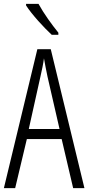

<svg xmlns="http://www.w3.org/2000/svg" viewBox="-20 -967 454 987"><path d="M178 -947H114V-939C144 -892 207 -824 246 -788H280V-799C246 -841 206 -896 178 -947ZM356 0H414L241 -714H172L0 0H58L118 -252H297ZM224 -574 286 -304H128L188 -574C196 -609 202 -637 206 -667C211 -637 217 -609 224 -574Z"/></svg>

Font: Noto Sans Gurmukhi UI ExtraCondensed Light
Style: Regular
Weight: 300
Width: 2
Designer: Jelle Bosma - Monotype Design Team
Foundry: Monotype Imaging Inc.
Version: Version 2.004